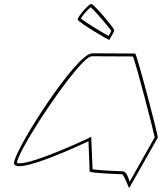

<svg xmlns="http://www.w3.org/2000/svg" viewBox="-20 -976 828 983"><path d="M52 -145C40 -65 433 -253 433 -253L439 -98C439 -90 593 -84 604 -84C615 -84 641 -6 642 -14L788 -272C790 -282 680 -702 672 -702C672 -702 533 -703 452 -703C371 -703 64 -225 52 -145ZM67 -145C79 -222 389 -688 450 -688C519 -688 631 -687 661 -687C681 -633 763 -318 772 -273L644 -46C637 -63 630 -99 606 -99C598 -99 485 -104 454 -109L447 -276L428 -266C428 -266 160 -140 81 -140C64 -140 67 -144 67 -145ZM378 -875C382 -862 541 -766 541 -772C541 -780 569 -814 564 -824C560 -837 460 -956 447 -956C435 -956 374 -888 378 -875ZM394 -881C402 -897 430 -928 444 -939C468 -919 541 -833 550 -818C548 -813 541 -800 536 -792C501 -811 414 -864 394 -881Z"/></svg>

Font: Ampere
Style: OuLnIta
Weight: 400
Version: Version 1